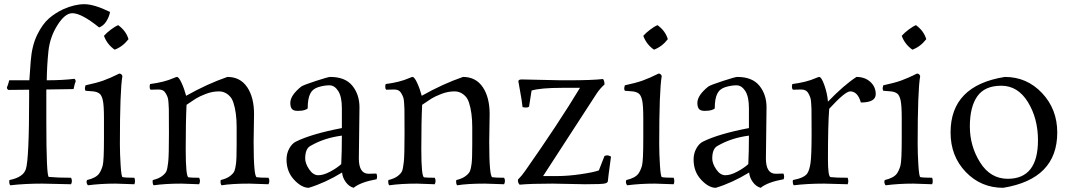

<svg xmlns="http://www.w3.org/2000/svg" viewBox="-20 -876 5104 916"><path d="M319 3 181 0Q98 0 29 8Q24 2 24 -9L25 -17Q90 -30 103 -68Q119 -113 119 -415V-448L20 -447Q13 -451 13 -459Q18 -469 24 -493H120Q121 -509 126.5 -583.5Q132 -658 157.5 -710Q183 -762 214 -788.5Q245 -815 282 -832Q336 -856 382.5 -856Q429 -856 505 -819Q501 -796 487.5 -774.5Q474 -753 453 -745Q369 -813 325 -813Q290 -813 254 -756Q218 -699 211 -631.5Q204 -564 203 -493Q279 -493 335 -500Q341 -496 341 -487Q337 -479 334.5 -466.5Q332 -454 331 -451L201 -449V-299Q201 -33 213 -32Q254 -28 319 -28Q323 -20 323 -12.5Q323 -5 319 3Z M621 3 531 0Q461 0 399 8Q393 0 393 -9L395 -17Q438 -27 453 -48Q464 -64 470 -86.5Q476 -109 476 -216V-312Q476 -374 470.5 -398Q465 -422 454 -430Q443 -438 425 -440L388 -443Q385 -447 385 -456L388 -469Q440 -480 472.5 -491.5Q505 -503 549 -525Q560 -525 564 -513Q552 -445 552 -189Q552 -143 555.5 -87.5Q559 -32 565 -31Q580 -28 621 -28Q624 -21 624 -12Q624 -3 621 3ZM527 -639Q491 -664 476 -705Q488 -719 508.5 -734.5Q529 -750 544 -756Q582 -728 593 -689Q565 -653 527 -639Z M737 -449 698 -448Q694 -453 694 -461Q694 -469 696 -475Q764 -484 807 -503Q821 -509 824 -509Q833 -509 846 -481Q859 -453 868 -419Q969 -476 1065 -509Q1126 -509 1159 -460.5Q1192 -412 1192 -332L1190 -200Q1190 -33 1205 -30.5Q1220 -28 1261 -28Q1265 -21 1265 -13Q1265 -5 1261 3L1169 0Q1086 0 1037 8Q1032 2 1032 -9L1033 -17Q1062 -24 1078 -36.5Q1094 -49 1098.5 -60.5Q1103 -72 1106 -95.5Q1109 -119 1109 -187V-270Q1109 -340 1093 -388Q1086 -407 1077 -416Q1055 -440 1024 -440Q993 -440 962 -428Q931 -416 915 -406Q899 -396 870 -376Q866 -297 866 -164.5Q866 -32 879.5 -30Q893 -28 930 -28Q934 -21 934 -13Q934 -5 930 3L845 0Q769 0 713 8Q708 2 708 -9L709 -17Q738 -24 754 -36.5Q770 -49 774.5 -60.5Q779 -72 782.5 -103.5Q786 -135 786 -239Q786 -343 785.5 -354.5Q785 -366 784 -384Q783 -402 780 -411Q777 -420 771 -430Q761 -449 737 -449Z M1695 -364 1692 -120Q1692 -47 1739 -47L1775 -48Q1779 -43 1779 -32L1777 -21Q1700 -7 1667 20Q1645 14 1629.5 -7.5Q1614 -29 1612 -53Q1532 -4 1453 20Q1419 20 1383 -18.5Q1347 -57 1347 -115Q1347 -144 1360 -167.5Q1373 -191 1391 -200Q1465 -237 1611 -265V-360Q1611 -415 1593.5 -442Q1576 -469 1551.5 -469Q1527 -469 1499 -460.5Q1471 -452 1459.5 -428Q1448 -404 1448 -360Q1448 -356 1434.5 -351.5Q1421 -347 1400.5 -347Q1380 -347 1372.5 -356.5Q1365 -366 1365 -385Q1365 -421 1417 -463Q1429 -471 1487.5 -490Q1546 -509 1555 -509Q1627 -509 1661 -467Q1695 -425 1695 -364ZM1608 -93Q1611 -152 1611 -229Q1527 -218 1463 -181Q1436 -168 1436 -120Q1436 -96 1455 -68Q1474 -40 1498.5 -40Q1523 -40 1555 -57Q1587 -74 1608 -93Z M1861 -449 1822 -448Q1818 -453 1818 -461Q1818 -469 1820 -475Q1888 -484 1931 -503Q1945 -509 1948 -509Q1957 -509 1970 -481Q1983 -453 1992 -419Q2093 -476 2189 -509Q2250 -509 2283 -460.5Q2316 -412 2316 -332L2314 -200Q2314 -33 2329 -30.5Q2344 -28 2385 -28Q2389 -21 2389 -13Q2389 -5 2385 3L2293 0Q2210 0 2161 8Q2156 2 2156 -9L2157 -17Q2186 -24 2202 -36.5Q2218 -49 2222.5 -60.5Q2227 -72 2230 -95.5Q2233 -119 2233 -187V-270Q2233 -340 2217 -388Q2210 -407 2201 -416Q2179 -440 2148 -440Q2117 -440 2086 -428Q2055 -416 2039 -406Q2023 -396 1994 -376Q1990 -297 1990 -164.5Q1990 -32 2003.5 -30Q2017 -28 2054 -28Q2058 -21 2058 -13Q2058 -5 2054 3L1969 0Q1893 0 1837 8Q1832 2 1832 -9L1833 -17Q1862 -24 1878 -36.5Q1894 -49 1898.5 -60.5Q1903 -72 1906.5 -103.5Q1910 -135 1910 -239Q1910 -343 1909.5 -354.5Q1909 -366 1908 -384Q1907 -402 1904 -411Q1901 -420 1895 -430Q1885 -449 1861 -449Z M2772 3 2616 0Q2513 0 2459 5Q2451 -3 2451 -15V-19Q2469 -37 2485 -60Q2645 -288 2747 -457H2663Q2559 -457 2516 -444L2504 -367Q2499 -363 2490 -363Q2481 -363 2473 -365Q2470 -395 2461.5 -440Q2453 -485 2453 -488Q2453 -497 2469 -497L2655 -493H2697Q2803 -493 2857 -499Q2864 -491 2864 -473Q2843 -454 2828 -432L2571 -36H2637Q2690 -36 2751 -45Q2812 -54 2837 -63L2864 -132Q2873 -135 2878 -135Q2883 -135 2895 -129Q2880 -19 2880 -12Q2880 -5 2867.5 -1Q2855 3 2772 3Z M3194 3 3104 0Q3034 0 2972 8Q2966 0 2966 -9L2968 -17Q3011 -27 3026 -48Q3037 -64 3043 -86.5Q3049 -109 3049 -216V-312Q3049 -374 3043.5 -398Q3038 -422 3027 -430Q3016 -438 2998 -440L2961 -443Q2958 -447 2958 -456L2961 -469Q3013 -480 3045.5 -491.5Q3078 -503 3122 -525Q3133 -525 3137 -513Q3125 -445 3125 -189Q3125 -143 3128.5 -87.5Q3132 -32 3138 -31Q3153 -28 3194 -28Q3197 -21 3197 -12Q3197 -3 3194 3ZM3100 -639Q3064 -664 3049 -705Q3061 -719 3081.5 -734.5Q3102 -750 3117 -756Q3155 -728 3166 -689Q3138 -653 3100 -639Z M3637 -364 3634 -120Q3634 -47 3681 -47L3717 -48Q3721 -43 3721 -32L3719 -21Q3642 -7 3609 20Q3587 14 3571.5 -7.5Q3556 -29 3554 -53Q3474 -4 3395 20Q3361 20 3325 -18.5Q3289 -57 3289 -115Q3289 -144 3302 -167.5Q3315 -191 3333 -200Q3407 -237 3553 -265V-360Q3553 -415 3535.5 -442Q3518 -469 3493.5 -469Q3469 -469 3441 -460.5Q3413 -452 3401.5 -428Q3390 -404 3390 -360Q3390 -356 3376.5 -351.5Q3363 -347 3342.5 -347Q3322 -347 3314.5 -356.5Q3307 -366 3307 -385Q3307 -421 3359 -463Q3371 -471 3429.5 -490Q3488 -509 3497 -509Q3569 -509 3603 -467Q3637 -425 3637 -364ZM3550 -93Q3553 -152 3553 -229Q3469 -218 3405 -181Q3378 -168 3378 -120Q3378 -96 3397 -68Q3416 -40 3440.5 -40Q3465 -40 3497 -57Q3529 -74 3550 -93Z M3802 -449 3763 -448Q3758 -453 3758 -463L3760 -475Q3828 -484 3871 -503Q3885 -509 3888 -509Q3899 -509 3913 -469.5Q3927 -430 3930 -391Q4005 -469 4066 -509Q4106 -509 4132 -485.5Q4158 -462 4158 -427Q4158 -387 4087 -387Q4072 -440 4036 -440Q4012 -440 3936 -357Q3930 -281 3930 -115Q3930 -32 3943 -31Q3966 -28 4024 -28Q4027 -21 4027 -12Q4027 -3 4024 3L3912 0Q3830 0 3767 8Q3762 2 3762 -9L3763 -17Q3816 -27 3831 -48Q3842 -64 3847 -99.5Q3852 -135 3852 -239Q3852 -343 3851.5 -354Q3851 -365 3850 -383Q3849 -401 3846 -410Q3843 -419 3837 -430Q3827 -449 3802 -449Z M4427 3 4337 0Q4267 0 4205 8Q4199 0 4199 -9L4201 -17Q4244 -27 4259 -48Q4270 -64 4276 -86.5Q4282 -109 4282 -216V-312Q4282 -374 4276.5 -398Q4271 -422 4260 -430Q4249 -438 4231 -440L4194 -443Q4191 -447 4191 -456L4194 -469Q4246 -480 4278.5 -491.5Q4311 -503 4355 -525Q4366 -525 4370 -513Q4358 -445 4358 -189Q4358 -143 4361.5 -87.5Q4365 -32 4371 -31Q4386 -28 4427 -28Q4430 -21 4430 -12Q4430 -3 4427 3ZM4333 -639Q4297 -664 4282 -705Q4294 -719 4314.5 -734.5Q4335 -750 4350 -756Q4388 -728 4399 -689Q4371 -653 4333 -639Z M5024 -244Q5024 -22 4766 20Q4660 20 4587.5 -55.5Q4515 -131 4515 -244Q4515 -468 4774 -509Q4879 -509 4951.5 -432Q5024 -355 5024 -244ZM4788 -23Q4932 -23 4932 -207Q4932 -311 4884 -389Q4836 -467 4757 -467Q4678 -467 4642.5 -416.5Q4607 -366 4607 -272.5Q4607 -179 4656 -101Q4705 -23 4788 -23Z"/></svg>

Font: Rosarivo
Style: Regular
Weight: 400
Designer: Pablo Ugerman
Foundry: Pablo Ugerman
Version: Version 1.003